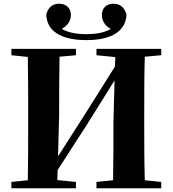

<svg xmlns="http://www.w3.org/2000/svg" viewBox="-20 -1009 925 1029"><path d="M443 -794C585 -794 655 -847 658 -932C646 -972 621 -989 588 -989C550 -989 526 -965 526 -929C526 -896 544 -870 574 -854C541 -835 500 -826 443 -826C386 -826 345 -835 311 -854C341 -871 360 -896 360 -929C360 -965 335 -989 297 -989C264 -989 239 -972 228 -932C230 -847 300 -794 443 -794ZM497 -713 598 -703 596 -652 431 -390 291 -171 297 -395C297 -499 297 -603 299 -705L387 -713V-747H41V-713L129 -704C131 -602 131 -499 131 -395V-351C131 -247 131 -144 129 -43L41 -34V0H387V-34L287 -44L289 -98L442 -335L594 -578L588 -355C588 -247 588 -144 586 -43L497 -34V0H844V-34L756 -43C753 -146 753 -249 753 -351V-395C753 -499 753 -603 756 -705L844 -713V-747H497Z"/></svg>

Font: Noto Serif CJK HK Black
Style: Regular
Weight: 900
Designer: Ryoko NISHIZUKA 西塚涼子 (kana & ideographs); Frank Grießhammer (Latin, Greek & Cyrillic); Wenlong ZHANG 张文龙 (bopomofo); San
Foundry: Adobe
Version: Version 2.001;hotconv 1.1.0;makeotfexe 2.6.0